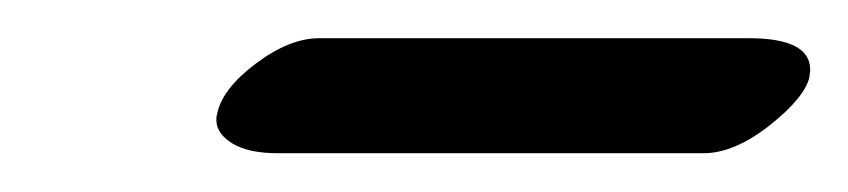

<svg xmlns="http://www.w3.org/2000/svg" viewBox="-20 -314 446 101"><path d="M350.1 -233.4H126Q110.8 -233.4 102.3 -238.5Q93.8 -243.7 93.8 -251Q93.8 -252.9 94.2 -253.9Q96.7 -267.1 114.5 -280.5Q132.3 -293.9 147.9 -293.9H374Q406.2 -293.9 406.2 -277.3Q406.2 -276.4 406 -275.4Q405.8 -274.4 405.8 -273.4Q403.3 -262.7 384.8 -248Q366.2 -233.4 350.1 -233.4Z"/></svg>

Font: LL
Style: Bold Italic
Weight: 700
Italic angle: -11.5°
Designer: Philipp H. Poll
Foundry: Philipp H. Poll
Version: Version 2.7.x